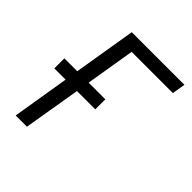

<svg xmlns="http://www.w3.org/2000/svg" viewBox="-200 -868 1001 1001"><g transform="rotate(45 300.0 -367.5)"><path d="M76 0 128 -316H45V-390H140L197 -735H585L573 -662H269L224 -390H347V-316H212L159 0Z"/></g></svg>

Font: Iosevka SS04 Extended
Style: Italic
Weight: 400
Width: 7
Italic angle: -9°
Monospace: yes
Designer: Belleve Invis
Foundry: Belleve Invis
Version: Version 19.0.0; ttfautohint (v1.8.4)